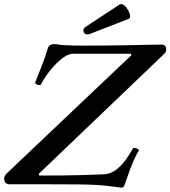

<svg xmlns="http://www.w3.org/2000/svg" viewBox="-47 -885 818 922"><path d="M536 16 479 9Q450 5 413.5 3Q377 1 323.5 0.5Q270 0 190 0H0Q-27 0 -27 -28Q-27 -38 -17 -50L584 -620L581 -627H305Q283 -627 259 -610Q235 -593 212.5 -568.5Q190 -544 173.5 -519.5Q157 -495 150 -480Q148 -476 140.5 -476.5Q133 -477 127 -481Q121 -485 122 -489Q140 -533 155.5 -574Q171 -615 183 -654Q189 -673 213 -673Q218 -673 225 -672.5Q232 -672 239 -670Q244 -669 262.5 -668Q281 -667 305.5 -666.5Q330 -666 354 -666Q465 -666 545 -667.5Q625 -669 671.5 -670Q718 -671 727 -671Q751 -671 751 -649Q751 -633 738 -623L139 -50L142 -42Q196 -42 251.5 -42.5Q307 -43 358.5 -44.5Q410 -46 453 -48Q485 -50 511 -70Q537 -90 557.5 -118.5Q578 -147 591 -172Q594 -176 601.5 -174.5Q609 -173 615.5 -169Q622 -165 619 -161Q607 -142 593.5 -110.5Q580 -79 569.5 -49Q559 -19 553 -2Q547 18 536 16ZM384 -722Q370 -717 361.5 -722.5Q353 -728 353.5 -739Q354 -750 367 -758L527 -863Q537 -869 548 -860.5Q559 -852 567.5 -837.5Q576 -823 577.5 -810Q579 -797 570 -794Z"/></svg>

Font: Junicode VF
Style: Italic
Weight: 400
Italic angle: -11°
Designer: Peter S. Baker
Version: Version 2.209